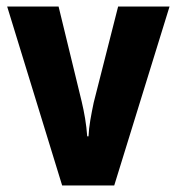

<svg xmlns="http://www.w3.org/2000/svg" viewBox="-20 -570 543 590"><path d="M171 0 2 -550H160L231 -258Q237 -233 241.5 -206Q246 -179 248 -151H252Q253 -174 257.5 -200.5Q262 -227 268 -255L343 -550H501L331 0Z"/></svg>

Font: Noto Sans Arabic UI Cn XBd
Style: Regular
Weight: 800
Width: 3
Designer: Monotype Design Team, Nadine Chahine and Nizar Qandah
Foundry: Monotype Imaging Inc.
Version: Version 2.010; ttfautohint (v1.8.4.7-5d5b)